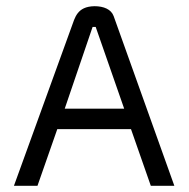

<svg xmlns="http://www.w3.org/2000/svg" viewBox="-20 -600 610 620"><path d="M25 0H101L165 -183H403L467 0H543L347 -548C339 -570 315 -580 285 -580C228 -579 222 -542 211 -513ZM189 -249 279 -513H289L381 -249Z"/></svg>

Font: Charger Pro
Style: Regular
Weight: 400
Designer: Jasper
Foundry: Cannot Into Space Fonts
Version: Version 1.09